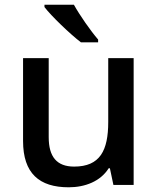

<svg xmlns="http://www.w3.org/2000/svg" viewBox="-20 -786 671 816"><path d="M294 -766H169V-756C197 -719 277 -642 324 -606H397V-618C365 -655 319 -721 294 -766ZM548 -539H440V-268C440 -146 405 -78 295 -78C221 -78 187 -120 187 -203V-539H78V-187C78 -49 147 10 272 10C341 10 407 -15 442 -71H447L462 0H548Z"/></svg>

Font: Noto Sans Lisu Medium
Style: Regular
Weight: 500
Designer: Monotype Design Team. David Williams.
Foundry: Monotype Imaging Inc.
Version: Version 2.102